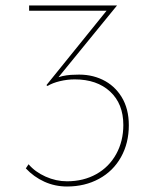

<svg xmlns="http://www.w3.org/2000/svg" viewBox="-20 -671 558 699"><path d="M449 -215Q449 -150 420.5 -99Q392 -48 340.5 -20Q289 8 224 8Q180 8 141.5 -9.5Q103 -27 74 -58L84 -73Q108 -45 146 -28Q184 -11 224 -11Q284 -11 330.5 -37Q377 -63 403 -110Q429 -157 429 -216Q429 -293 381 -337.5Q333 -382 252 -382Q225 -382 198 -375.5Q171 -369 153 -358L149 -361L368 -632H86V-651H406L193 -390Q221 -399 255 -399Q309 -402 353 -381Q397 -360 423 -317.5Q449 -275 449 -215Z"/></svg>

Font: Josefin Sans Thin
Style: Regular
Weight: 250
Designer: Santiago Orozco
Foundry: Typemade
Version: Version 2.000